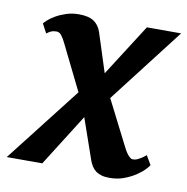

<svg xmlns="http://www.w3.org/2000/svg" viewBox="-101 -635 695 712"><g transform="rotate(10 246.5 -279.0)"><path d="M188.5 -282.7 103 -456.1Q96.2 -470.2 88.1 -480.5Q80.1 -490.7 69.8 -490.7Q57.6 -490.7 49.3 -487.1Q41 -483.4 32.7 -476.6L14.2 -511.2Q17.1 -515.6 27.3 -524.9Q37.6 -534.2 54 -543.7Q70.3 -553.2 92.3 -560.5Q114.3 -567.9 140.6 -567.9Q177.2 -567.9 196.8 -554.7Q216.3 -541.5 224.6 -516.6L272 -369.1L396.5 -564H525.4L308.1 -282.2L391.6 -117.7Q395 -110.8 399.4 -102.8Q403.8 -94.7 408.9 -88.1Q414.1 -81.5 419.2 -77.1Q424.3 -72.8 429.7 -72.8Q433.1 -72.8 437.5 -73.5Q441.9 -74.2 447.8 -76.9Q453.6 -79.6 461.2 -84.2Q468.8 -88.9 478.5 -97.2L498.5 -63Q495.6 -57.6 484.4 -45.7Q473.1 -33.7 454.8 -21.5Q436.5 -9.3 411.6 0.2Q386.7 9.8 356.4 9.8Q338.9 9.8 326.2 6.1Q313.5 2.4 304.4 -4.4Q295.4 -11.2 289.6 -20.5Q283.7 -29.8 279.3 -41.5L225.6 -195.8L102.1 0H-31.7Z"/></g></svg>

Font: Merriweather Bold
Style: Italic
Weight: 700
Italic angle: -7°
Designer: Eben Sorkin ( eben@eyebytes.com )
Foundry: Eben Sorkin ( eben@eyebytes.com )
Version: Version 1.5; ttfautohint (v0.97) -l 13 -r 13 -G 200 -x 24 -f